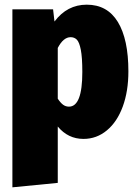

<svg xmlns="http://www.w3.org/2000/svg" viewBox="-20 -574 587 821"><path d="M529 -269Q529 -184 505 -118.5Q481 -53 437 -16.5Q393 20 337 20Q271 20 227 -33V208L33 227V-534H207L213 -482Q267 -554 351 -554Q439 -554 484 -480Q529 -406 529 -269ZM332 -266Q332 -329 325.5 -361.5Q319 -394 308.5 -404.5Q298 -415 282 -415Q251 -415 227 -369V-152Q239 -134 250 -126Q261 -118 275 -118Q332 -118 332 -266Z"/></svg>

Font: Fira Sans Condensed Black
Style: Regular
Weight: 900
Width: 3
Designer: Carrois Corporate & Edenspiekermann AG
Foundry: Carrois Corporate GbR & Edenspiekermann AG
Version: Version 4.203